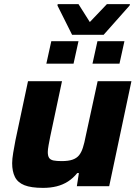

<svg xmlns="http://www.w3.org/2000/svg" viewBox="-20 -904 666 932"><path d="M189 8Q131 8 98.5 -5Q66 -18 52.5 -45Q39 -72 39 -112Q39 -132 44 -162Q49 -192 55 -223L116 -510H281L224 -242Q220 -222 216 -200Q212 -178 212 -166Q212 -147 218.5 -137.5Q225 -128 240 -125Q255 -122 279 -122Q312 -122 332 -129Q352 -136 363.5 -150Q375 -164 382.5 -187.5Q390 -211 396 -243L454 -510H618L510 0H353L363 -64H355Q335 -39 310 -23Q285 -7 255 0.5Q225 8 189 8ZM429 -595 453 -704H584L560 -595ZM205 -595 229 -704H361L337 -595ZM330 -735 259 -877 260 -884H361L416 -797L499 -884H611L609 -877L483 -735Z"/></svg>

Font: Saira SemiExpanded
Style: Bold Italic
Weight: 700
Width: 6
Italic angle: -12°
Designer: Hector Gatti with collaboration of the Omnibus-Type team
Foundry: Omnibus-Type
Version: Version 1.101